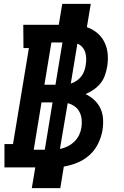

<svg xmlns="http://www.w3.org/2000/svg" viewBox="-20 -863 640 990"><path d="M144 107 162 0H3V-120H47L129 -615H101L100 -735H283L301 -843H448L428 -723Q459 -712 482.5 -692Q506 -672 519.5 -643.5Q533 -615 535.5 -582Q538 -549 532 -516Q528 -494 520 -472Q512 -450 497 -432Q482 -414 462.5 -400.5Q443 -387 421 -378Q446 -366 466.5 -347Q487 -328 498.5 -302.5Q510 -277 511.5 -248Q513 -219 508 -189Q502 -155 485.5 -121.5Q469 -88 441 -63Q413 -38 378.5 -24Q344 -10 309 -4L291 107ZM266 -426 302 -644H245L209 -426ZM345 -432Q361 -437 375 -446.5Q389 -456 399 -469Q409 -482 414.5 -497.5Q420 -513 422 -528Q425 -545 424.5 -561.5Q424 -578 419.5 -593Q415 -608 404.5 -620Q394 -632 379 -638ZM211 -91 251 -335H194L154 -91ZM289 -95Q310 -99 329 -108.5Q348 -118 363.5 -133Q379 -148 388 -167Q397 -186 400 -206Q403 -227 401 -247.5Q399 -268 390 -285.5Q381 -303 365 -314.5Q349 -326 329 -331Z"/></svg>

Font: Iosevka Etoile Heavy
Style: Italic
Weight: 900
Italic angle: -9°
Designer: Belleve Invis
Foundry: Belleve Invis
Version: Version 22.1.2; ttfautohint (v1.8.4)